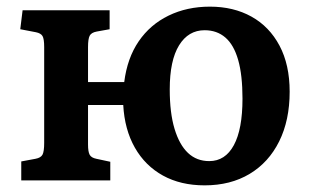

<svg xmlns="http://www.w3.org/2000/svg" viewBox="-20 -543 932 578"><path d="M596 15Q524 15 470.5 -14.5Q417 -44 386 -98.5Q355 -153 351 -227H245V-108Q245 -86 250 -77Q255 -68 270 -65L312 -56V0H44V-57L87 -65Q103 -68 108 -77.5Q113 -87 113 -113V-401Q113 -426 108 -434.5Q103 -443 88 -446L41 -455L48 -512H310V-455L271 -448Q255 -445 250 -435.5Q245 -426 245 -401V-296H354Q363 -368 397.5 -418.5Q432 -469 487.5 -496Q543 -523 612 -523Q683 -523 737 -493Q791 -463 821.5 -405.5Q852 -348 852 -267Q852 -181 820.5 -117.5Q789 -54 731.5 -19.5Q674 15 596 15ZM610 -58Q658 -58 684 -106Q710 -154 710 -246Q710 -317 697 -362.5Q684 -408 658.5 -430Q633 -452 596 -452Q547 -452 519 -406.5Q491 -361 491 -274Q491 -203 505.5 -155Q520 -107 546 -82.5Q572 -58 610 -58Z"/></svg>

Font: Literata 18pt SemiBold
Style: Regular
Weight: 600
Designer: Latin by Veronika Burian and Jose Scaglione. Greek by Irene Vlachou. Cyrillic by Vera Evstafieva.
Foundry: TypeTogether
Version: Version 3.103;gftools[0.9.29]